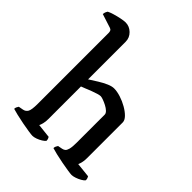

<svg xmlns="http://www.w3.org/2000/svg" viewBox="-222 -926 1051 1051"><g transform="rotate(45 303.5 -400.0)"><path d="M211 0Q203 0 179.5 -3.5Q156 -7 127.5 -12.5Q99 -18 73.5 -24Q48 -30 36 -34Q36 -42 39.5 -49Q43 -56 46 -60L73 -65Q90 -68 99 -82.5Q108 -97 108 -145V-694Q108 -702 105 -708.5Q102 -715 93 -718L12 -744Q13 -754 16.5 -762Q20 -770 22 -772Q33 -778 54.5 -784.5Q76 -791 98.5 -795.5Q121 -800 133 -800Q163 -800 185.5 -778Q208 -756 208 -725V-434Q231 -449 256 -464.5Q281 -480 304 -490Q327 -500 344 -500Q367 -500 395.5 -491Q424 -482 450 -467Q476 -452 492.5 -435Q509 -418 509 -401V-125Q509 -103 505 -88.5Q501 -74 498 -68L583 -59Q585 -56 587.5 -50Q590 -44 590 -35Q585 -27 570 -18.5Q555 -10 539.5 -5Q524 0 514 0Q506 0 483 -3.5Q460 -7 431 -12.5Q402 -18 377 -24Q352 -30 340 -34Q340 -42 343.5 -49Q347 -56 350 -60L376 -65Q386 -67 393 -72.5Q400 -78 404.5 -94.5Q409 -111 409 -145V-362Q409 -372 398.5 -382Q388 -392 372.5 -400Q357 -408 343 -413Q329 -418 322 -418Q315 -418 299.5 -413.5Q284 -409 266 -402Q248 -395 232.5 -388.5Q217 -382 208 -379V-127Q208 -106 204 -90.5Q200 -75 196 -68L278 -59Q280 -56 282.5 -50Q285 -44 285 -35Q280 -28 266.5 -19.5Q253 -11 237.5 -5.5Q222 0 211 0Z"/></g></svg>

Font: Texturina 12pt Medium
Style: Regular
Weight: 500
Designer: Guillermo Torres Carreño
Foundry: Omnibus-Type
Version: Version 1.002